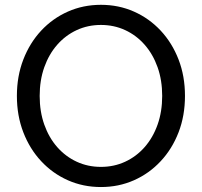

<svg xmlns="http://www.w3.org/2000/svg" viewBox="-20 -752 822 782"><path d="M141.6 -361.3Q141.6 -425.3 160.4 -478.3Q179.2 -531.2 213.1 -569.8Q247.1 -608.4 292.5 -629.4Q337.9 -650.4 391.1 -650.4Q444.3 -650.4 489.7 -629.4Q535.2 -608.4 569.1 -569.8Q603 -531.2 621.8 -478.3Q640.6 -425.3 640.6 -361.3Q640.6 -297.4 621.8 -244.4Q603 -191.4 569.1 -152.8Q535.2 -114.3 489.7 -93.3Q444.3 -72.3 391.1 -72.3Q337.9 -72.3 292.5 -93.3Q247.1 -114.3 213.1 -152.8Q179.2 -191.4 160.4 -244.4Q141.6 -297.4 141.6 -361.3ZM48.8 -361.3Q48.8 -280.8 75 -213.1Q101.1 -145.5 147.7 -95.5Q194.3 -45.4 256.6 -17.8Q318.8 9.8 391.1 9.8Q463.4 9.8 525.6 -17.8Q587.9 -45.4 634.5 -95.5Q681.2 -145.5 707.3 -213.1Q733.4 -280.8 733.4 -361.3Q733.4 -441.9 707.3 -509.5Q681.2 -577.1 634.5 -627.2Q587.9 -677.2 525.6 -704.8Q463.4 -732.4 391.1 -732.4Q318.8 -732.4 256.6 -704.8Q194.3 -677.2 147.7 -627.2Q101.1 -577.1 75 -509.5Q48.8 -441.9 48.8 -361.3Z"/></svg>

Font: Giphurs
Style: Regular
Weight: 400
Version: Version 2.010